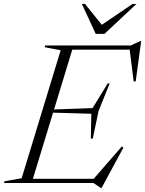

<svg xmlns="http://www.w3.org/2000/svg" viewBox="-58 -938 743 984"><path d="M253 -680.5 171 -696 173.5 -705H319L104 0H-37.5L-35 -9L53 -24.5ZM605.5 -691.5 639.5 -683.5H265L272 -705H612L662 -728H665.5L637.5 -521H627ZM459 25.5 421 0H56.5L63.5 -21.5H461.5L415 -13.5L566 -187L574.5 -181.5L462.5 25.5ZM417.5 -227.5H407.5L410 -355L184 -361.5L189 -376L416.5 -384L494 -510.5H504L447 -368.5ZM641.5 -918 477.5 -764.5H432.5L361.5 -918H377.5L473 -799.5H447L621.5 -918Z"/></svg>

Font: Newsreader 60pt Light
Style: Italic
Weight: 300
Italic angle: -17°
Designer: Hugues Gentile
Foundry: Production Type
Version: Version 1.003